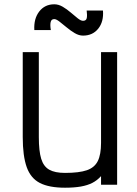

<svg xmlns="http://www.w3.org/2000/svg" viewBox="-20 -861 640 895"><path d="M283 14Q209 14 166 -8Q123 -30 104.5 -82Q86 -134 86 -222V-618H161V-222Q161 -157 172 -121Q183 -85 209.5 -70Q236 -55 283 -55Q349 -55 385 -67.5Q421 -80 436 -110.5Q451 -141 451 -195V-618H526V0H451V-40Q433 -20 410.5 -8.5Q388 3 357 8.5Q326 14 283 14ZM367 -695Q348 -695 328.5 -706.5Q309 -718 290.5 -733.5Q272 -749 257 -760.5Q242 -772 233 -772Q219 -772 216 -757.5Q213 -743 217 -721H140Q137 -774 163 -807.5Q189 -841 233 -841Q253 -841 272.5 -829.5Q292 -818 310 -802.5Q328 -787 342.5 -775.5Q357 -764 367 -764Q382 -764 384.5 -777Q387 -790 384 -812H460Q464 -760 438 -727.5Q412 -695 367 -695Z"/></svg>

Font: Victor Mono
Style: Regular
Weight: 400
Monospace: yes
Designer: Rune Bjørnerås
Version: Version 1.561;gftools[0.9.30]